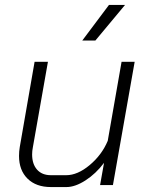

<svg xmlns="http://www.w3.org/2000/svg" viewBox="-20 -749 603 777"><path d="M57 -118Q57 -136 60 -154L120 -499H174L113 -153Q110 -138 110 -124Q110 -85 130 -62.5Q150 -40 186 -40H248Q294 -40 343 -81Q392 -122 416 -179L472 -499H525L437 0H385L401 -90Q368 -46 326 -19Q284 8 249 8H186Q126 8 91.5 -26Q57 -60 57 -118ZM421 -729H486L366 -585H313Z"/></svg>

Font: Bai Jamjuree Light
Style: Italic
Weight: 300
Italic angle: -10°
Version: Version 1.000; ttfautohint (v1.6)